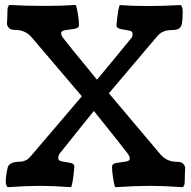

<svg xmlns="http://www.w3.org/2000/svg" viewBox="-20 -755 776 780"><path d="M500 -129.4Q494.1 -137.7 459.5 -181.4Q424.8 -225.1 393.1 -264.6L361.3 -304.2Q297.4 -225.6 221.2 -129.4Q216.8 -123 216.8 -111.3Q216.8 -101.6 233.2 -99.1Q249.5 -96.7 265.9 -93.3Q282.2 -89.8 282.2 -78.1Q276.4 -10.7 269 5.4Q194.8 0 143.6 0Q91.3 0 11.7 5.4Q3.4 0 3.4 -18.6Q3.4 -40 11.2 -74.2Q14.2 -85.9 26.6 -91.8Q39.1 -97.7 54.2 -97.7Q68.4 -97.7 78.6 -101.3Q88.9 -105 93.5 -108.9Q98.1 -112.8 105.5 -121.1L312.5 -363.8L109.4 -602.5Q83.5 -633.3 42.5 -633.3Q27.3 -633.3 19.5 -638.7Q11.7 -644 8.3 -656.7Q10.3 -690.9 10.3 -712.4Q10.3 -729.5 18.6 -734.9Q81.1 -731 161.1 -731Q233.9 -731 287.6 -734.9Q292 -725.6 296.4 -699.2Q300.8 -672.9 300.8 -652.8Q300.8 -641.1 282.7 -637.9Q264.6 -634.8 246.6 -632.6Q228.5 -630.4 228.5 -620.6Q228.5 -611.3 235.8 -601.6Q242.2 -592.8 276.6 -550.3Q311 -507.8 342.8 -469.7L374 -431.2Q438 -507.8 514.2 -601.1Q518.6 -606.9 518.6 -619.1Q518.6 -628.9 502.2 -631.3Q485.8 -633.8 469.5 -637.2Q453.1 -640.6 453.1 -652.3Q459 -717.8 466.3 -734.4Q515.6 -730.5 582 -730.5Q641.6 -730.5 713.9 -734.4Q722.2 -729 722.2 -706.5Q722.2 -671.9 718.3 -656.2Q715.3 -643.6 705.8 -638.2Q696.3 -632.8 675.8 -632.8Q640.6 -632.8 620.1 -609.4L422.4 -376L631.3 -128.4Q657.2 -97.7 698.2 -97.7Q713.4 -97.7 721.2 -92.3Q729 -86.9 732.4 -74.2Q730.5 -40 730.5 -18.6Q730.5 0 722.2 5.4Q642.6 0 589.4 0Q532.2 0 448.2 5.4Q443.8 -3.9 439.5 -30.8Q435.1 -57.6 435.1 -78.1Q435.1 -89.8 453.1 -93Q471.2 -96.2 489.3 -98.4Q507.3 -100.6 507.3 -110.4Q507.3 -119.6 500 -129.4Z"/></svg>

Font: Coustard
Style: Regular
Weight: 400
Foundry: vernon adams
Version: Version 1.000